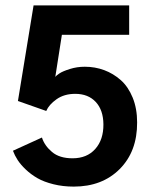

<svg xmlns="http://www.w3.org/2000/svg" viewBox="-20 -680 576 712"><path d="M135.5 -170Q145 -140 172.8 -116.5Q200.5 -93 249 -93Q302.5 -93 333.2 -127.5Q364 -162 363.5 -219Q363 -272 335 -302Q307 -332 259 -332Q218 -332 189.8 -312Q161.5 -292 151.5 -268.5L46.5 -305.5L104.5 -660H459V-551H209.5L185 -394.5Q188 -399.5 200.5 -407.8Q213 -416 239.2 -424.2Q265.5 -432.5 294.5 -432.5Q332.5 -432.5 366.2 -420Q400 -407.5 427.8 -383Q455.5 -358.5 472 -318Q488.5 -277.5 488.5 -226Q489 -118.5 424 -53.2Q359 12 253.5 12Q213 12 178 3.2Q143 -5.5 119 -19.2Q95 -33 75.8 -51.2Q56.5 -69.5 45.5 -86.5Q34.5 -103.5 28 -121Z"/></svg>

Font: League Spartan SemiBold
Style: Regular
Weight: 600
Foundry: The League of Moveable Type
Version: Version 2.002